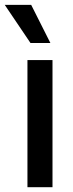

<svg xmlns="http://www.w3.org/2000/svg" viewBox="-51 -781 303 801"><path d="M63.5 -530.3H168V0H63.5ZM-31.2 -760.7H79.1L159.2 -601.6H76.2Z"/></svg>

Font: Pretendard GOV Medium
Style: Regular
Weight: 500
Designer: Base glyphs from Inter by Rasmus Andersson; Hangeul glyphs from Noto Sans CJK(Source Han Sans) by Jang Soo-young and Kan
Foundry: Kil Hyung-jin
Version: Version 1.309